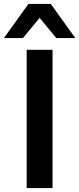

<svg xmlns="http://www.w3.org/2000/svg" viewBox="-51 -959 404 979"><path d="M85 0V-705H217V0ZM-31 -765 94 -939H208L333 -765H236L151 -868L66 -765Z"/></svg>

Font: Nunito Sans 10pt
Style: Bold
Weight: 700
Designer: Vernon Adams
Foundry: Vernon Adams
Version: Version 3.101;gftools[0.9.27]